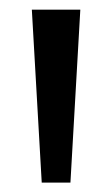

<svg xmlns="http://www.w3.org/2000/svg" viewBox="-20 -828 232 398"><path d="M66.5 -449.5 46 -808H146.5L126 -449.5Z"/></svg>

Font: Encode Sans SC Condensed Medium
Style: Regular
Weight: 500
Width: 3
Designer: Multiple Designers
Foundry: Impallari Type
Version: Version 3.002